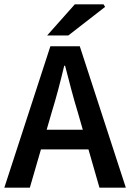

<svg xmlns="http://www.w3.org/2000/svg" viewBox="-22 -868 602 888"><path d="M-2 0 211 -654H347L560 0H438L338 -348Q322 -400 307.5 -455Q293 -510 279 -564H275Q262 -509 247.5 -454.5Q233 -400 217 -348L116 0ZM124 -177V-268H432V-177ZM196 -704 324 -848H457L464 -836L294 -704Z"/></svg>

Font: Source Sans 3 ExtraLight SemiBold
Style: Regular
Weight: 600
Version: Version 3.052;hotconv 1.1.0;makeotfexe 2.6.0